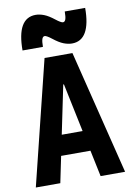

<svg xmlns="http://www.w3.org/2000/svg" viewBox="-105 -1048 759 1112"><g transform="rotate(-10 275.0 -492.5)"><path d="M13 0 193 -730H357L538 0H394L277 -560H273L157 0ZM125 -155V-275H425V-155ZM365 -785Q342 -785 316 -795Q290 -805 256 -832Q242 -843 231.5 -849Q221 -855 216 -855Q205 -855 200 -841Q195 -827 195 -795H75Q75 -890 102.5 -937.5Q130 -985 185 -985Q208 -985 234 -975Q260 -965 294 -938Q308 -927 318.5 -921Q329 -915 334 -915Q345 -915 350 -929Q355 -943 355 -975H475Q475 -881 447.5 -833Q420 -785 365 -785Z"/></g></svg>

Font: M PLUS Code Latin SemiExpanded
Style: Bold
Weight: 700
Width: 6
Designer: Coji Morishita
Foundry: UNDERFOREST DESIGN
Version: Version 1.002; ttfautohint (v1.8.3)